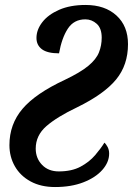

<svg xmlns="http://www.w3.org/2000/svg" viewBox="-20 -744 536 774"><path d="M202 10Q145 10 103.5 -12.5Q62 -35 40 -73.5Q18 -112 18 -159Q18 -243 70.5 -305Q123 -367 241 -422Q304 -452 336 -478.5Q368 -505 379 -533Q390 -561 390 -592Q390 -630 370 -648Q350 -666 324 -666Q278 -666 253.5 -628.5Q229 -591 218 -529Q171 -529 149 -545.5Q127 -562 127 -591Q127 -624 150.5 -654.5Q174 -685 218.5 -704.5Q263 -724 325 -724Q403 -724 449.5 -681.5Q496 -639 496 -566Q496 -482 448 -423.5Q400 -365 292 -312Q210 -273 167 -235.5Q124 -198 124 -145Q124 -106 149.5 -79.5Q175 -53 217 -53Q269 -53 304.5 -72Q340 -91 363.5 -118.5Q387 -146 401 -169Q407 -164 413.5 -152Q420 -140 420 -125Q420 -90 392.5 -59Q365 -28 316 -9Q267 10 202 10Z"/></svg>

Font: Noto Serif ExtraCondensed
Style: Bold Italic
Weight: 700
Width: 2
Italic angle: -12°
Designer: Monotype Design Team
Foundry: Monotype Imaging Inc.
Version: Version 2.013; ttfautohint (v1.8.4.7-5d5b)